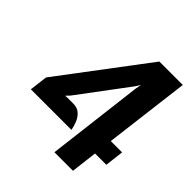

<svg xmlns="http://www.w3.org/2000/svg" viewBox="-189 -837 973 973"><g transform="rotate(45 297.5 -350.5)"><path d="M350 0 413 -518 419 -551 401 -523 205 -261 186 -241 207 -242H243Q272 -242 290 -226.2Q308 -210.5 317.5 -187Q327 -163.5 331 -141H40L52 -238L401 -701H569L512 -242H593L581 -141H500L483 0Z"/></g></svg>

Font: Expletus Sans
Style: Bold Italic
Weight: 700
Italic angle: -7°
Version: Version 7.500